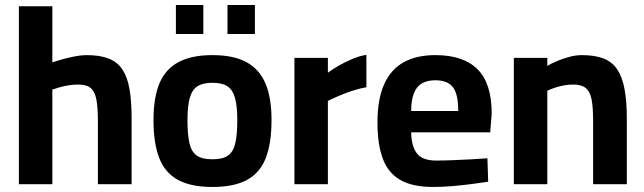

<svg xmlns="http://www.w3.org/2000/svg" viewBox="-20 -732 2560 763"><path d="M55 0V-707H188V-484Q205 -490 228.5 -496.5Q252 -503 277.5 -508Q303 -513 324 -513Q377 -513 411.5 -499.5Q446 -486 466 -456.5Q486 -427 494.5 -379Q503 -331 503 -263V0H369V-253Q369 -305 363 -336.5Q357 -368 340.5 -382Q324 -396 290 -396Q272 -396 253 -393Q234 -390 216.5 -385Q199 -380 188 -376V0Z M824 11Q739 11 687.5 -17Q636 -45 613 -103.5Q590 -162 590 -255Q590 -345 614 -401.5Q638 -458 690 -485.5Q742 -513 824 -513Q907 -513 958.5 -485.5Q1010 -458 1034.5 -401.5Q1059 -345 1059 -255Q1059 -162 1036 -103.5Q1013 -45 961.5 -17Q910 11 824 11ZM824 -99Q866 -99 887 -114.5Q908 -130 915.5 -164.5Q923 -199 923 -255Q923 -310 914 -342.5Q905 -375 884 -389Q863 -403 824 -403Q786 -403 764.5 -389Q743 -375 734 -342.5Q725 -310 725 -255Q725 -199 732.5 -164.5Q740 -130 761 -114.5Q782 -99 824 -99ZM884 -597V-712H993V-597ZM679 -597V-712H788V-597Z M1150 0V-502H1283V-443Q1300 -456 1325 -470.5Q1350 -485 1379.5 -497.5Q1409 -510 1436 -514V-385Q1410 -381 1381 -371.5Q1352 -362 1326.5 -351Q1301 -340 1283 -331V0Z M1702 11Q1619 11 1570.5 -17Q1522 -45 1501 -102Q1480 -159 1480 -245Q1480 -338 1506.5 -397Q1533 -456 1584 -484.5Q1635 -513 1710 -513Q1821 -513 1877.5 -457Q1934 -401 1934 -280L1928 -206H1614Q1615 -150 1637 -122Q1659 -94 1713 -94Q1744 -94 1781 -95.5Q1818 -97 1854.5 -99Q1891 -101 1917 -103L1920 -10Q1895 -6 1857 -1Q1819 4 1778.5 7.5Q1738 11 1702 11ZM1614 -291H1801Q1801 -359 1779.5 -386Q1758 -413 1710 -413Q1678 -413 1657 -401Q1636 -389 1625 -362Q1614 -335 1614 -291Z M2022 0V-502H2155V-470Q2171 -480 2194 -489.5Q2217 -499 2242.5 -506Q2268 -513 2292 -513Q2344 -513 2378.5 -499.5Q2413 -486 2433 -456Q2453 -426 2462 -377.5Q2471 -329 2471 -260V0H2337V-253Q2337 -305 2331 -336.5Q2325 -368 2308 -382Q2291 -396 2258 -396Q2240 -396 2220.5 -392.5Q2201 -389 2183.5 -383Q2166 -377 2155 -371V0Z"/></svg>

Font: Cairo Play
Style: Bold
Weight: 700
Version: Version 3.119